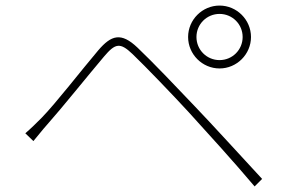

<svg xmlns="http://www.w3.org/2000/svg" viewBox="-20 -721 1040 690"><path d="M686 -588C686 -634 723 -671 769 -671C815 -671 852 -634 852 -588C852 -542 815 -505 769 -505C723 -505 686 -542 686 -588ZM656 -588C656 -526 707 -475 769 -475C831 -475 882 -526 882 -588C882 -650 831 -701 769 -701C707 -701 656 -650 656 -588ZM71 -242 100 -214C113 -229 133 -255 151 -275C201 -331 298 -452 354 -518C394 -565 411 -570 456 -527C504 -481 601 -380 658 -318C728 -241 820 -140 895 -51L922 -78C845 -161 748 -268 680 -339C623 -399 528 -499 474 -550C415 -606 380 -595 333 -540C276 -473 180 -349 130 -298C108 -276 93 -261 71 -242Z"/></svg>

Font: Source Han Sans JP VF
Style: Regular
Weight: 250
Designer: Ryoko NISHIZUKA 西塚涼子 (kana, bopomofo & ideographs); Paul D. Hunt (Latin, Greek & Cyrillic); Sandoll Communications 산돌커뮤니
Foundry: Adobe
Version: Version 2.004;hotconv 1.0.118;makeotfexe 2.5.65603